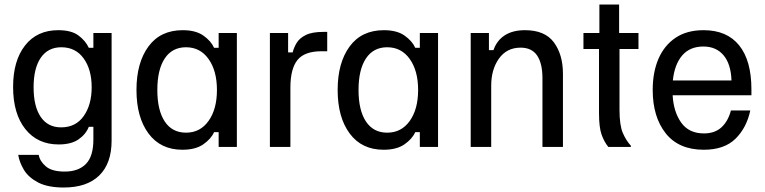

<svg xmlns="http://www.w3.org/2000/svg" viewBox="-20 -645 3357 843"><path d="M260 178.3Q189.2 178.3 146.7 155.8Q104.2 133.3 84.6 100Q65 66.7 60 35H150Q155 63.3 181.7 85.8Q208.3 108.3 264.2 108.3Q324.2 108.3 357.1 75Q390 41.7 390 -32.5V-88.3H370Q356.7 -55 324.6 -32.9Q292.5 -10.8 237.5 -10.8Q145 -10.8 91.2 -78.3Q37.5 -145.8 37.5 -263.3Q37.5 -378.3 90 -445.4Q142.5 -512.5 235.8 -512.5Q293.3 -512.5 324.6 -489.2Q355.8 -465.8 370 -435H390V-500H470V-27.5Q470 72.5 415.8 125.4Q361.7 178.3 260 178.3ZM248.3 -85.8Q312.5 -85.8 347.5 -135.4Q382.5 -185 382.5 -261.7Q382.5 -340 347.1 -388.8Q311.7 -437.5 249.2 -437.5Q190.8 -437.5 159.2 -391.7Q127.5 -345.8 127.5 -261.7Q127.5 -177.5 158.8 -131.7Q190 -85.8 248.3 -85.8Z M780.8 12.5Q685 12.5 632.1 -58.8Q579.2 -130 579.2 -250Q579.2 -369.2 631.7 -440.8Q684.2 -512.5 782.5 -512.5Q839.2 -512.5 872.9 -488.8Q906.7 -465 920 -435H940V-500H1020V0H940V-65H920Q906.7 -35 872.5 -11.2Q838.3 12.5 780.8 12.5ZM796.7 -62.5Q859.2 -62.5 895.8 -114.2Q932.5 -165.8 932.5 -250Q932.5 -334.2 895.8 -385.8Q859.2 -437.5 796.7 -437.5Q735.8 -437.5 703.3 -388.3Q670.8 -339.2 670.8 -250Q670.8 -160.8 703.3 -111.7Q735.8 -62.5 796.7 -62.5Z M1165 0V-500H1245V-415H1265Q1270 -435.8 1282.5 -456.7Q1295 -477.5 1322.5 -491.2Q1350 -505 1400 -505H1416.7V-420H1391.7Q1316.7 -420 1285.8 -381.2Q1255 -342.5 1255 -260V0Z M1664.2 12.5Q1568.3 12.5 1515.4 -58.8Q1462.5 -130 1462.5 -250Q1462.5 -369.2 1515 -440.8Q1567.5 -512.5 1665.8 -512.5Q1722.5 -512.5 1756.2 -488.8Q1790 -465 1803.3 -435H1823.3V-500H1903.3V0H1823.3V-65H1803.3Q1790 -35 1755.8 -11.2Q1721.7 12.5 1664.2 12.5ZM1680 -62.5Q1742.5 -62.5 1779.2 -114.2Q1815.8 -165.8 1815.8 -250Q1815.8 -334.2 1779.2 -385.8Q1742.5 -437.5 1680 -437.5Q1619.2 -437.5 1586.7 -388.3Q1554.2 -339.2 1554.2 -250Q1554.2 -160.8 1586.7 -111.7Q1619.2 -62.5 1680 -62.5Z M2046.7 0V-500H2126.7V-425H2146.7Q2160.8 -466.7 2195.8 -489.6Q2230.8 -512.5 2285 -512.5Q2372.5 -512.5 2412.1 -458.8Q2451.7 -405 2451.7 -320.8V0H2361.7V-301.7Q2361.7 -366.7 2338.3 -401.2Q2315 -435.8 2265.8 -435.8Q2205 -435.8 2170.8 -387.9Q2136.7 -340 2136.7 -269.2V0Z M2650.8 0Q2632.5 -22.5 2621.3 -54.2Q2610 -85.8 2610 -149.2V-430H2541.7V-500H2611.7V-625H2698.3V-500H2783.3V-430H2700V-163.3Q2700 -95 2714.6 -61.2Q2729.2 -27.5 2750 -5V0Z M3070 12.5Q2960 12.5 2902.9 -59.6Q2845.8 -131.7 2845.8 -250Q2845.8 -328.3 2871.2 -387.1Q2896.7 -445.8 2946.2 -479.2Q2995.8 -512.5 3069.2 -512.5Q3171.7 -512.5 3225.4 -445.8Q3279.2 -379.2 3279.2 -252.5V-226.7H2933.3Q2937.5 -153.3 2971.2 -106.2Q3005 -59.2 3070.8 -59.2Q3118.3 -59.2 3147.5 -85.8Q3176.7 -112.5 3189.2 -160H3274.2Q3258.3 -84.2 3209.2 -35.8Q3160 12.5 3070 12.5ZM2934.2 -291.7H3191.7Q3189.2 -364.2 3156.7 -402.5Q3124.2 -440.8 3068.3 -440.8Q3009.2 -440.8 2975.4 -401.7Q2941.7 -362.5 2934.2 -291.7Z"/></svg>

Font: Familjen Grotesk GF
Style: Regular
Weight: 400
Designer: Anders Wikstroem, Jonas Baeckman, Matilda Gysing, Kristian Moeller
Foundry: Familjen STHLM AB
Version: Version 2.000; Beta; Release 4; Build 6